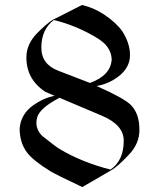

<svg xmlns="http://www.w3.org/2000/svg" viewBox="-20 -758 643 778"><path d="M147.5 -564.5Q147.5 -497.1 217.8 -470.7Q282.7 -446.3 344.7 -421.9Q428.7 -452.6 432.6 -517.1Q431.6 -545.9 414.1 -569.3Q400.4 -588.9 361.3 -611.3Q280.8 -657.2 198.2 -676.8Q147.5 -639.2 147.5 -564.5ZM86.9 -525.4Q86.9 -579.1 130.9 -624Q168 -661.6 193.8 -677.7L312.5 -737.8Q359.9 -726.6 400.9 -699.7Q449.2 -668 475.6 -631.3Q506.8 -582.5 506.8 -534.7Q506.8 -473.6 438.5 -433.6Q410.2 -417 372.1 -409.2Q480 -361.3 508.3 -334.5Q544.9 -299.3 544.9 -232.9Q545.9 -176.3 500.7 -129.4Q455.6 -82.5 433.6 -69.8L313.5 0Q207 -50.3 183.6 -64.5Q116.7 -105.5 89.8 -139.6Q59.6 -179.7 59.6 -237.3Q64.5 -295.9 114.3 -331.1Q158.7 -362.3 201.7 -369.6L164.1 -385.7Q86.9 -436 86.9 -525.4ZM481.4 -188Q481.4 -251.5 394 -288.6L221.2 -361.8Q142.6 -320.8 131.3 -284.2Q127.4 -271.5 127.4 -259.8Q127.9 -230 151.4 -207Q206.5 -163.1 222.2 -153.8Q312.5 -100.1 427.7 -70.8Q481.4 -107.4 481.4 -188Z"/></svg>

Font: MedievalSharp
Style: Regular
Weight: 500
Version: Version 1.0